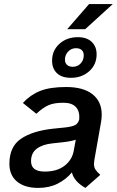

<svg xmlns="http://www.w3.org/2000/svg" viewBox="-20 -908 572 940"><path d="M397 -765H309L416 -888H532ZM235 -611Q235 -661 271 -693.5Q307 -726 361 -726Q405 -726 429 -703Q453 -680 453 -642Q453 -592 417 -559.5Q381 -527 327 -527Q283 -527 259 -549.5Q235 -572 235 -611ZM298 -616Q298 -599 308.5 -590Q319 -581 336 -581Q360 -581 375 -597.5Q390 -614 390 -637Q390 -654 380 -663Q370 -672 352 -672Q329 -672 313.5 -655.5Q298 -639 298 -616ZM478 -347Q478 -330 475 -312L442 -125Q440 -111 440 -106Q440 -90 447 -78.5Q454 -67 471 -52L398 12Q342 -20 332 -64Q304 -30 262.5 -9Q221 12 167 12Q101 12 63.5 -19Q26 -50 26 -106Q26 -190 82.5 -228.5Q139 -267 240 -278L299 -284Q334 -288 348.5 -296Q363 -304 368 -324Q371 -363 351.5 -384Q332 -405 290 -405Q245 -405 217.5 -393Q190 -381 158 -351L92 -404Q129 -444 177 -463Q225 -482 304 -482Q388 -482 433 -446.5Q478 -411 478 -347ZM341 -170 351 -224Q329 -216 282 -211L236 -206Q188 -201 160 -180Q132 -159 132 -119Q132 -68 199 -68Q259 -68 296 -96.5Q333 -125 341 -170Z"/></svg>

Font: KoHo SemiBold
Style: Italic
Weight: 600
Italic angle: -10°
Version: Version 1.000; ttfautohint (v1.6)